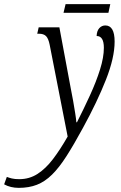

<svg xmlns="http://www.w3.org/2000/svg" viewBox="-159 -668 584 928"><path d="M-68 240Q-108 240 -139 223L-126 187Q-116 191 -102 194.5Q-88 198 -66 198Q-17 198 22.5 172.5Q62 147 97 101Q132 55 168 -8L81 -452Q75 -482 63.5 -493.5Q52 -505 29 -505H21L28 -536H128L183 -241Q189 -213 194.5 -180.5Q200 -148 204.5 -120.5Q209 -93 210 -77H213Q246 -142 276 -207.5Q306 -273 324.5 -332Q343 -391 343 -437Q343 -494 308 -494Q309 -519 321 -532Q333 -545 350 -545Q395 -545 395 -467Q395 -389 353 -282.5Q311 -176 242 -50Q198 31 162.5 86.5Q127 142 92.5 176Q58 210 19.5 225Q-19 240 -68 240ZM148 -606 158 -648H374L365 -606Z"/></svg>

Font: Noto Serif ExtraCondensed Light
Style: Italic
Weight: 300
Width: 2
Italic angle: -12°
Designer: Monotype Design Team
Foundry: Monotype Imaging Inc.
Version: Version 2.014; ttfautohint (v1.8.4.7-5d5b)